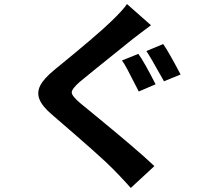

<svg xmlns="http://www.w3.org/2000/svg" viewBox="-20 -841 1040 937"><path d="M575.2 -545.9 655.3 -578.1Q683.6 -539.1 739.3 -429.7L657.2 -394.5Q653.3 -401.4 634.3 -439Q615.2 -476.6 601.6 -502.4Q587.9 -528.3 575.2 -545.9ZM694.3 -591.8 776.4 -626Q802.7 -588.9 861.3 -477.5L780.3 -444.3Q710 -570.3 694.3 -591.8ZM599.6 -821.3 716.8 -717.8Q700.2 -706.1 670.4 -683.1Q640.6 -660.2 628.9 -651.4Q396.5 -464.8 369.1 -441.4Q330.1 -407.2 330.1 -390.1Q330.1 -373 370.1 -338.9Q387.7 -324.2 468.8 -257.8Q549.8 -191.4 619.6 -131.8Q689.5 -72.3 733.4 -30.3L618.2 76.2Q606.4 62.5 591.8 46.9Q577.1 31.2 559.6 12.7Q542 -5.9 532.2 -15.6Q478.5 -71.3 236.3 -279.3Q186.5 -321.3 172.9 -355.5Q159.2 -389.6 176.3 -423.3Q193.4 -457 244.1 -499Q458 -672.9 524.4 -738.3Q583 -794.9 599.6 -821.3Z"/></svg>

Font: Gen Shin Gothic Bold
Style: Bold
Weight: 700
Designer: [Source Han Sans]
Ryoko NISHIZUKA  (kana & ideographs); Paul D. Hunt (Latin, Greek & Cyrillic); Wenlong ZHANG  (bopomofo
Version: Version 1.002.20150607